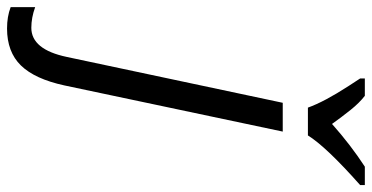

<svg xmlns="http://www.w3.org/2000/svg" viewBox="-399 -533 1046 540"><g transform="rotate(90 124.0 -263.0)"><path d="M-65.9 240.2Q-99.6 240.2 -126 230V161.1Q-96.2 171.9 -67.9 171.9Q-6.8 171.9 14.2 71.8L143.1 -535.2H224.1L94.2 79.1Q76.2 162.1 38.1 201.2Q0 240.2 -65.9 240.2ZM74.7 -766.1H123.5Q143.6 -750.5 163.1 -726.1Q182.6 -701.7 202.6 -673.8Q262.7 -727.1 322.8 -766.1H374.5V-752.9Q266.6 -657.2 234.9 -606H156.7Q140.1 -652.3 95.7 -720.7L74.7 -752.9Z"/></g></svg>

Font: OpenSans-Italic
Style: Italic
Weight: 400
Italic angle: -12°
Foundry: Ascender Corporation
Version: Version 1.10